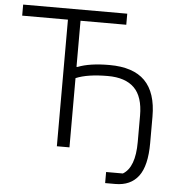

<svg xmlns="http://www.w3.org/2000/svg" viewBox="-58 -752 896 970"><g transform="rotate(5 390.5 -267.0)"><path d="M511.2 164.1V107.9H596.2Q657.2 71.8 657.2 -57.1V-190.9Q657.2 -286.6 612.1 -331.3Q566.9 -376 478 -376Q375 -376 315.9 -351.1V0H252V-642.1H20V-698.2H547.9V-642.1H315.9V-408.2H320.8Q380.9 -432.1 481 -432.1Q602.1 -432.1 661.1 -372.6Q720.2 -313 720.2 -190.9V-57.1Q720.2 58.1 680.2 111.1Q640.1 164.1 563 164.1Z"/></g></svg>

Font: Anuphan Light
Style: Regular
Weight: 300
Designer: Mike Abbink, Paul van der Laan, Pieter van Rosmalen, Mint Tantisuwanna
Foundry: Bold Monday; Cadson Demak
Version: Version 3.002;hotconv 1.0.109;makeotfexe 2.5.65596